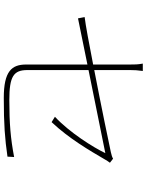

<svg xmlns="http://www.w3.org/2000/svg" viewBox="103 -900 793 1040"><g transform="rotate(90 500.0 -379.5)"><path d="M641 -262C730 -356 796 -470 844 -552C849 -560 855 -571 861 -578L839 -595C833 -591 819 -586 804 -583C768 -575 551 -530 359 -493V-687C359 -711 360 -728 364 -756H324C329 -728 329 -713 329 -687V-487C216 -465 115 -446 72 -441L79 -405C118 -413 216 -433 329 -456V-124C329 -46 365 -3 510 -3C652 -3 732 -9 828 -23L830 -59C730 -40 649 -33 522 -33C393 -33 359 -56 359 -131V-462C567 -504 809 -553 809 -553C777 -486 696 -358 612 -280Z"/></g></svg>

Font: Noto Sans Japanese Thin
Style: Regular
Weight: 100
Designer: Ryoko NISHIZUKA (kana & ideographs); Paul D. Hunt (Latin, Greek & Cyrillic); Wenlong ZHANG (bopomofo); Sandoll Communica
Foundry: Adobe Systems Incorporated
Version: Version 1.000;PS 1;hotconv 1.0.78;makeotf.lib2.5.61930